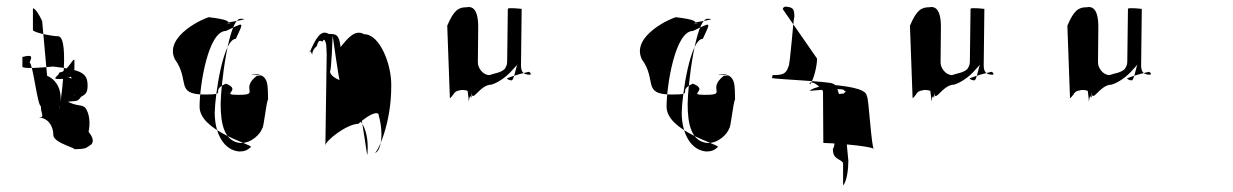

<svg xmlns="http://www.w3.org/2000/svg" viewBox="-20 -476 3743 583"><path d="M48 -274V-303C82 -312 76 -302 70 -286C80 -282 94 -154 104 -154C104 -128 118 -120 97 -119C124 -119 142 -95 142 -66C142 -40 227 -23 200 -23C246 -23 240 -27 258 -38C267 -50 258 -64 249 -76C254 -100 253 -131 238 -150C223 -160 218 -152 186 -167C212 -171 214 -165 226 -182C238 -189 246 -192 246 -216C246 -254 228 -264 141 -274C141 -274 48 -264 48 -274ZM80 -384C89 -375 140 -366 156 -366C196 -366 159 -126 160 -147C170 -182 164 -228 123 -246L108 -412C101 -428 88 -450 80 -451ZM158 -236C184 -236 182 -240 185 -251C203 -253 210 -178 206 -186C214 -208 212 -232 196 -238C188 -240 197 -241 182 -241C208 -241 206 -256 206 -290C206 -311 186 -256 160 -256C160 -246 134 -236 158 -236Z M511 -296C558 -232 510 -189 602 -189C676 -189 614 -199 666 -222C717 -202 646 -188 702 -188C774 -188 706 -204 760 -246C808 -246 716 -251 752 -251C800 -251 792 -210 794 -174C788 -165 781 -86 776 -86C772 -71 743 -39 708 -42C662 -48 650 -97 650 -160C650 -213 674 -419 710 -419C758 -419 632 -404 668 -404C716 -404 632 -402 668 -402C697 -418 600 -424 616 -424C606 -424 476 -368 511 -296ZM586 -152C586 -216 612 -382 666 -382C722 -408 722 -414 696 -358C658 -358 633 -190 632 -134C632 -67 662 -19 707 -16C722 -16 732 -20 742 -30C744 -38 586 -78 586 -152Z M920 -316C938 -358 954 -388 978 -373C1000 -373 1010 -372 1014 -333C1036 -360 1058 -388 1086 -372C1134 -372 1169 -279 1168 -217C1169 -101 1126 -12 1118 -12C1133 -12 1148 -60 1130 -126C1130 -137 1110 -137 1068 -100C1034 -100 968 -49 968 -34L972 -310C972 -319 970 -352 970 -342C970 -346 964 -364 960 -350C954 -350 948 -360 942 -336C942 -336 928 -326 928 -310C928 -310 920 -331 920 -316ZM982 -260C982 -244 1012 -228 1036 -228C1074 -225 1096 41 1096 -14C1100 -76 1079 -122 1042 -127C1019 -127 990 -381 990 -366C990 -366 986 -256 982 -260Z M1338 -398 1346 -179C1346 -174 1358 -192 1356 -188C1360 -197 1368 -201 1374 -201C1380 -204 1394 -203 1400 -200C1400 -194 1404 -176 1403 -167C1410 -208 1412 -154 1412 -198C1412 -158 1436 -219 1472 -219C1490 -224 1514 -240 1530 -257L1551 -280C1548 -277 1540 -232 1534 -232C1528 -232 1522 -234 1519 -238C1544 -248 1561 -252 1586 -258C1590 -256 1592 -254 1592 -249C1592 -249 1590 -254 1590 -249C1567 -249 1562 -260 1562 -278L1564 -449C1564 -449 1522 -454 1522 -449C1522 -449 1520 -297 1520 -292C1520 -278 1518 -276 1512 -266C1498 -254 1482 -254 1466 -248C1446 -248 1431 -270 1431 -286L1432 -388C1433 -426 1426 -460 1397 -454C1372 -454 1358 -445 1338 -398Z M1929 -296C1976 -232 1928 -189 2020 -189C2094 -189 2032 -199 2084 -222C2135 -202 2064 -188 2120 -188C2192 -188 2124 -204 2178 -246C2226 -246 2134 -251 2170 -251C2218 -251 2210 -210 2212 -174C2206 -165 2199 -86 2194 -86C2190 -71 2161 -39 2126 -42C2080 -48 2068 -97 2068 -160C2068 -213 2092 -419 2128 -419C2176 -419 2050 -404 2086 -404C2134 -404 2050 -402 2086 -402C2115 -418 2018 -424 2034 -424C2024 -424 1894 -368 1929 -296ZM2004 -152C2004 -216 2030 -382 2084 -382C2140 -408 2140 -414 2114 -358C2076 -358 2051 -190 2050 -134C2050 -67 2080 -19 2125 -16C2140 -16 2150 -20 2160 -30C2162 -38 2004 -78 2004 -152Z M2324 -239 2326 -248C2354 -248 2367 -250 2374 -274C2379 -274 2389 -422 2392 -425C2392 -450 2388 -454 2364 -456C2360 -454 2357 -453 2357 -448L2461 -298C2461 -278 2452 -236 2440 -220C2432 -230 2458 -230 2479 -199L2480 -42C2500 -42 2618 -34 2634 -24C2626 -21 2618 -184 2612 -184C2612 -209 2538 -215 2513 -218C2490 -218 2451 -212 2438 -200C2438 -200 2555 -212 2542 -200C2542 -200 2555 -204 2542 -192C2518 -190 2523 -194 2510 -150C2510 -150 2522 -36 2509 -24C2509 8 2528 4 2540 18V87C2552 74 2556 36 2556 12C2552 -24 2538 -222 2508 -222C2508 -228 2328 -236 2324 -239Z M2743 -398 2751 -179C2751 -174 2763 -192 2761 -188C2765 -197 2773 -201 2779 -201C2785 -204 2799 -203 2805 -200C2805 -194 2809 -176 2808 -167C2815 -208 2817 -154 2817 -198C2817 -158 2841 -219 2877 -219C2895 -224 2919 -240 2935 -257L2956 -280C2953 -277 2945 -232 2939 -232C2933 -232 2927 -234 2924 -238C2949 -248 2966 -252 2991 -258C2995 -256 2997 -254 2997 -249C2997 -249 2995 -254 2995 -249C2972 -249 2967 -260 2967 -278L2969 -449C2969 -449 2927 -454 2927 -449C2927 -449 2925 -297 2925 -292C2925 -278 2923 -276 2917 -266C2903 -254 2887 -254 2871 -248C2851 -248 2836 -270 2836 -286L2837 -388C2838 -426 2831 -460 2802 -454C2777 -454 2763 -445 2743 -398Z M3221 -398 3229 -179C3229 -174 3241 -192 3239 -188C3243 -197 3251 -201 3257 -201C3263 -204 3277 -203 3283 -200C3283 -194 3287 -176 3286 -167C3293 -208 3295 -154 3295 -198C3295 -158 3319 -219 3355 -219C3373 -224 3397 -240 3413 -257L3434 -280C3431 -277 3423 -232 3417 -232C3411 -232 3405 -234 3402 -238C3427 -248 3444 -252 3469 -258C3473 -256 3475 -254 3475 -249C3475 -249 3473 -254 3473 -249C3450 -249 3445 -260 3445 -278L3447 -449C3447 -449 3405 -454 3405 -449C3405 -449 3403 -297 3403 -292C3403 -278 3401 -276 3395 -266C3381 -254 3365 -254 3349 -248C3329 -248 3314 -270 3314 -286L3315 -388C3316 -426 3309 -460 3280 -454C3255 -454 3241 -445 3221 -398Z"/></svg>

Font: Zinc
Style: Regular
Weight: 400
Version: Version 1